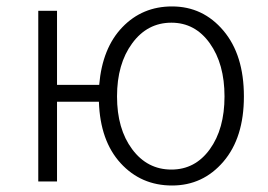

<svg xmlns="http://www.w3.org/2000/svg" viewBox="-20 -567 839 600"><path d="M515.6 -37.1Q589.8 -37.1 635.7 -100.6Q681.6 -164.1 681.6 -265.6Q681.6 -367.2 635.7 -431.6Q589.8 -496.1 515.6 -496.1Q440.4 -496.1 393.1 -431.6Q345.7 -367.2 345.7 -265.6Q345.7 -164.1 393.1 -100.6Q440.4 -37.1 515.6 -37.1ZM158.2 -301.8H290Q299.8 -417 362.3 -481.9Q424.8 -546.9 517.6 -546.9Q614.3 -546.9 678.2 -471.2Q742.2 -395.5 742.2 -265.6Q742.2 -136.7 678.2 -62Q614.3 12.7 517.6 12.7Q420.9 12.7 356.9 -57.1Q293 -127 289.1 -249H158.2V0H99.6V-533.2H158.2Z"/></svg>

Font: Gen Shin Gothic Light
Style: Regular
Weight: 200
Designer: [Source Han Sans]
Ryoko NISHIZUKA  (kana & ideographs); Paul D. Hunt (Latin, Greek & Cyrillic); Wenlong ZHANG  (bopomofo
Version: Version 1.002.20150607